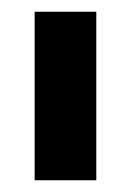

<svg xmlns="http://www.w3.org/2000/svg" viewBox="-20 -783 223 327"><path d="M144 -476H39V-763H144Z"/></svg>

Font: Open Sauce One ExtraBold
Style: Regular
Weight: 800
Designer: Alfredo Marco Pradil
Foundry: Creative Sauce Fz LLC
Version: Version 1.477